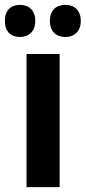

<svg xmlns="http://www.w3.org/2000/svg" viewBox="-46 -769 352 789"><path d="M-26 -683C-26 -639 -1 -617 36 -617C73 -617 99 -641 99 -683C99 -726 73 -749 36 -749C-1 -749 -26 -727 -26 -683ZM159 -683C159 -640 185 -617 223 -617C260 -617 286 -641 286 -683C286 -726 260 -749 223 -749C185 -749 159 -727 159 -683ZM199 0V-547H63V0Z"/></svg>

Font: Noto Sans Ethiopic Condensed
Style: Bold
Weight: 700
Width: 3
Designer: Monotype Design Team
Foundry: Monotype Imaging Inc.
Version: Version 2.102